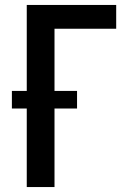

<svg xmlns="http://www.w3.org/2000/svg" viewBox="-20 -755 540 775"><path d="M88 0V-317H28V-388H88V-735H449V-639H200V-388H291V-317H200V0Z"/></svg>

Font: Iosevka Custom
Style: Bold
Weight: 700
Monospace: yes
Designer: Belleve Invis
Foundry: Belleve Invis
Version: Version 30.3.3; ttfautohint (v1.8.3)